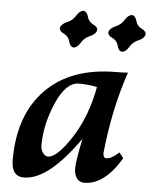

<svg xmlns="http://www.w3.org/2000/svg" viewBox="-52 -766 663 819"><g transform="rotate(5 279.0 -356.0)"><path d="M174.8 -87.9Q213.9 -87.9 274.4 -181.6Q335 -275.4 357.9 -401.9Q319.8 -409.7 280.3 -409.7Q224.6 -409.7 184.1 -316.2Q143.6 -222.7 143.6 -133.3Q143.6 -114.3 153.8 -101.1Q164.1 -87.9 174.8 -87.9ZM338.9 9.8Q318.4 9.8 306.9 -6.1Q295.4 -22 295.4 -49.8Q295.4 -77.1 315.4 -176.3Q185.1 9.8 80.6 9.8Q26.9 9.8 26.9 -61.5Q26.9 -254.4 134 -363.5Q241.2 -472.7 436 -472.7Q468.8 -472.7 484.4 -474.6Q429.7 -315.4 410.2 -124.5Q410.2 -102.5 423.3 -102.5Q445.8 -102.5 478 -132.3L496.1 -108.9Q425.3 9.8 338.9 9.8ZM244.1 -561Q228.5 -562.5 223.1 -584.7Q217.8 -606.9 198 -616Q178.2 -625 178.2 -638.7Q182.6 -656.7 206.3 -666.3Q230 -675.8 243.2 -697.5Q256.3 -719.2 272 -720.7Q287.6 -719.2 293.2 -697.5Q298.8 -675.8 318.4 -666.5Q337.9 -657.2 337.9 -644Q333.5 -625.5 310.1 -616.2Q286.6 -606.9 273.2 -584.7Q259.8 -562.5 244.1 -561ZM451.7 -561Q436 -562.5 430.7 -584.7Q425.3 -606.9 405.5 -616Q385.7 -625 385.7 -638.7Q390.1 -656.7 413.8 -666.3Q437.5 -675.8 450.7 -697.5Q463.9 -719.2 479.5 -720.7Q495.1 -719.2 500.7 -697.5Q506.3 -675.8 525.9 -666.5Q545.4 -657.2 545.4 -644Q541 -625.5 517.6 -616.2Q494.1 -606.9 480.7 -584.7Q467.3 -562.5 451.7 -561Z"/></g></svg>

Font: Kelvinch
Style: Bold Italic
Weight: 700
Italic angle: -10°
Designer: Paul James Miller
Foundry: High-Logic / Made with FontCreator
Version: Version 3.30 September 23, 2016